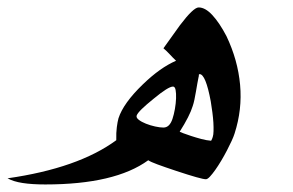

<svg xmlns="http://www.w3.org/2000/svg" viewBox="-98 -546 791 519"><path d="M368.2 -224.6Q372.1 -236.3 374.8 -251.5Q377.4 -266.6 377.9 -280Q378.4 -293.5 376.7 -302.7Q375 -312 369.6 -312Q356.9 -312 316.9 -278.8Q296.9 -262.7 285.4 -251.5Q273.9 -240.2 271.5 -233.9Q269.5 -228 277.1 -222.2Q284.7 -216.3 296.4 -211.7Q308.1 -207 321.3 -204.1Q334.5 -201.2 343.8 -201.2Q360.4 -201.2 368.2 -224.6ZM477.1 -175.8Q479 -181.6 479.2 -191.7Q479.5 -201.7 478.8 -214.6Q478 -227.5 476.1 -242.2Q474.1 -256.8 471.7 -272Q458 -345.7 441.4 -345.7L439.9 -344.7Q439 -343.3 439.5 -341.8Q439.9 -340.3 439 -338.9Q437.5 -331.5 435.5 -320.6Q433.6 -309.6 431.6 -298.1Q429.7 -286.6 427.5 -276.4Q425.3 -266.1 422.9 -259.3Q415 -232.9 387.7 -189.9Q388.2 -189.5 397 -186Q405.8 -182.6 418.5 -178.5Q431.2 -174.3 445.8 -170.4Q460.4 -166.5 472.7 -165.5Q474.1 -168 475.3 -170.7Q476.6 -173.3 477.1 -175.8ZM536.1 -185.1Q533.7 -177.2 528.1 -165Q522.5 -152.8 515.4 -139.2Q508.3 -125.5 500 -111.6Q491.7 -97.7 483.9 -86.7Q476.1 -75.7 469.5 -68.6Q462.9 -61.5 458.5 -61.5Q446.3 -61.5 378.4 -84Q346.2 -94.7 327.6 -101.6Q309.1 -108.4 302.7 -112.8Q212.9 -47.4 24.4 -47.4Q-11.2 -47.4 -36.6 -51.3Q-62 -55.2 -77.6 -64Q113.3 -91.3 216.3 -167Q215.8 -188 217.8 -202.4Q219.7 -216.8 222.2 -226.1Q235.4 -267.1 288.1 -317.9Q335 -363.3 377.9 -381.8Q369.1 -390.1 361.1 -398.9Q353 -407.7 343.8 -415.5L388.2 -477.5Q424.8 -525.9 439 -525.9Q457 -525.9 476.3 -504.9Q495.6 -483.9 514.2 -448.2Q544.9 -383.8 551 -316.9Q557.1 -250 536.1 -185.1Z"/></svg>

Font: XB Khoramshahr
Style: Italic
Weight: 400
Italic angle: -12°
Designer: Behnam
Foundry: Irmug
Version: Version 8.005 2009